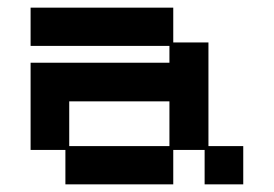

<svg xmlns="http://www.w3.org/2000/svg" viewBox="-20 -470 717 502"><path d="M151 12V-78H60V-306H423V-350H60V-450H433V-359H525V-88H616V12H515V-78H433V12ZM161 -88H423V-205H161Z"/></svg>

Font: Pixelify Sans
Style: Regular
Weight: 400
Designer: Stefie Justprince
Foundry: Typecalism Foundryline
Version: Version 1.000;February 13, 2025;FontCreator 15.0.0.3015 64-b